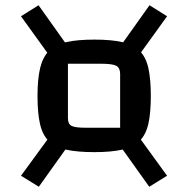

<svg xmlns="http://www.w3.org/2000/svg" viewBox="-20 -709 718 732"><path d="M340 -129Q274 -129 231.5 -138.5Q189 -148 165.5 -171.5Q142 -195 132.5 -236.5Q123 -278 123 -343Q123 -408 133 -449.5Q143 -491 166.5 -515Q190 -539 232.5 -548.5Q275 -558 340 -558Q404 -558 446 -548.5Q488 -539 512 -515.5Q536 -492 545.5 -450Q555 -408 555 -343Q555 -278 545.5 -236.5Q536 -195 512 -171.5Q488 -148 446 -138.5Q404 -129 340 -129ZM128 3 60 -39 188 -214 255 -175ZM307 -222H438V-427Q438 -450 423.5 -458Q409 -466 366 -466H239V-259Q239 -237 252 -229.5Q265 -222 307 -222ZM490 -471 422 -509 550 -689 617 -647ZM549 3 422 -175 490 -214 617 -39ZM187 -471 60 -647 127 -689 255 -509Z"/></svg>

Font: Changa ExtraLight Medium
Style: Regular
Weight: 500
Version: Version 3.002; ttfautohint (v1.8.2)